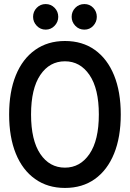

<svg xmlns="http://www.w3.org/2000/svg" viewBox="-20 -914 640 946"><path d="M300 12Q215 12 153 -32Q91 -76 58 -157Q25 -238 25 -350Q25 -462 58 -543Q91 -624 153 -668Q215 -712 300 -712Q386 -712 447.5 -668Q509 -624 542 -543Q575 -462 575 -350Q575 -238 542 -157Q509 -76 447.5 -32Q386 12 300 12ZM300 -88Q375 -88 421 -155.5Q467 -223 467 -350Q467 -477 421 -544.5Q375 -612 300 -612Q224 -612 178.5 -544.5Q133 -477 133 -350Q133 -223 178.5 -155.5Q224 -88 300 -88ZM396 -768Q369 -768 351 -787Q333 -806 333 -831Q333 -857 351 -875.5Q369 -894 396 -894Q422 -894 439.5 -875.5Q457 -857 457 -831Q457 -806 439.5 -787Q422 -768 396 -768ZM205 -768Q179 -768 161 -787Q143 -806 143 -831Q143 -857 161 -875.5Q179 -894 205 -894Q231 -894 249 -875.5Q267 -857 267 -831Q267 -806 249 -787Q231 -768 205 -768Z"/></svg>

Font: DM Mono Medium
Style: Regular
Weight: 500
Designer: Colophon Foundry
Foundry: Colophon Foundry
Version: Version 1.000; ttfautohint (v1.8.2.53-6de2)